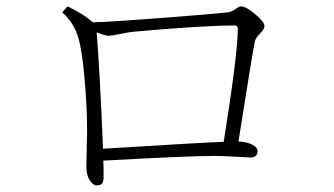

<svg xmlns="http://www.w3.org/2000/svg" viewBox="-20 -637 1040 598"><path d="M300.8 -173.8Q632.8 -194.3 676.8 -195.3Q720.7 -470.7 720.7 -548.8Q720.7 -557.6 710 -557.6Q613.3 -557.6 394.5 -538.1Q377 -536.1 352.1 -530.8Q327.1 -525.4 318.4 -525.4Q309.6 -525.4 281.2 -536.1Q292 -394.5 300.8 -173.8ZM173.8 -598.6 190.4 -617.2Q241.2 -592.8 269.5 -567.4Q331.1 -569.3 483.4 -581.1Q635.7 -592.8 681.6 -597.7Q700.2 -598.6 712.4 -607.9Q724.6 -617.2 730.5 -617.2Q746.1 -617.2 774.9 -592.8Q803.7 -568.4 803.7 -555.7Q803.7 -545.9 790 -532.7Q776.4 -519.5 773.4 -506.8Q765.6 -467.8 722.7 -196.3Q749 -195.3 765.6 -186.5Q782.2 -177.7 782.2 -167Q782.2 -146.5 759.8 -146.5Q753.9 -146.5 713.4 -148.9Q672.9 -151.4 648.4 -151.4Q567.4 -151.4 301.8 -136.7Q302.7 -119.1 302.7 -87.9Q302.7 -71.3 297.9 -65.4Q293 -59.6 281.2 -59.6Q269.5 -59.6 259.3 -75.7Q249 -91.8 249 -119.1L250 -172.9Q252 -226.6 251 -253.9Q250 -319.3 242.7 -399.4Q235.4 -479.5 224.6 -517.6Q210.9 -565.4 173.8 -598.6Z"/></svg>

Font: GenYoMin TW TTF ExtraLight
Style: Regular
Weight: 250
Version: Version 1.300